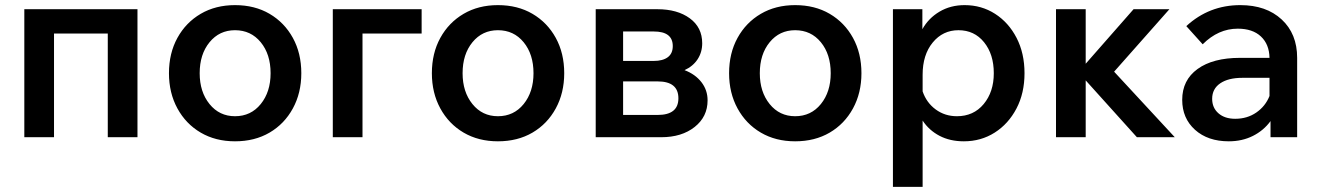

<svg xmlns="http://www.w3.org/2000/svg" viewBox="-20 -536 5155 750"><path d="M75 0V-500H517V0H401V-405H191V0Z M898 16Q822 16 764 -18Q706 -52 673 -112.5Q640 -173 640 -250Q640 -328 673 -388Q706 -448 764 -482Q822 -516 898 -516Q975 -516 1033 -482Q1091 -448 1124 -388Q1157 -328 1157 -250Q1157 -173 1124 -112.5Q1091 -52 1033 -18Q975 16 898 16ZM898 -82Q960 -82 998.5 -129.5Q1037 -177 1037 -250Q1037 -324 998.5 -371Q960 -418 898 -418Q837 -418 798.5 -371Q760 -324 760 -250Q760 -177 798.5 -129.5Q837 -82 898 -82Z M1280 0V-500H1627V-405H1396V0Z M1925 16Q1849 16 1791 -18Q1733 -52 1700 -112.5Q1667 -173 1667 -250Q1667 -328 1700 -388Q1733 -448 1791 -482Q1849 -516 1925 -516Q2002 -516 2060 -482Q2118 -448 2151 -388Q2184 -328 2184 -250Q2184 -173 2151 -112.5Q2118 -52 2060 -18Q2002 16 1925 16ZM1925 -82Q1987 -82 2025.5 -129.5Q2064 -177 2064 -250Q2064 -324 2025.5 -371Q1987 -418 1925 -418Q1864 -418 1825.5 -371Q1787 -324 1787 -250Q1787 -177 1825.5 -129.5Q1864 -82 1925 -82Z M2307 0V-500H2548Q2626 -500 2674.5 -464.5Q2723 -429 2723 -367Q2723 -332 2705 -304.5Q2687 -277 2654 -262Q2696 -246 2720 -215Q2744 -184 2744 -144Q2744 -80 2693.5 -40Q2643 0 2563 0ZM2534 -413H2414V-298H2534Q2569 -298 2588.5 -312.5Q2608 -327 2608 -356Q2608 -413 2534 -413ZM2549 -218H2414V-87H2549Q2630 -87 2630 -152Q2630 -218 2549 -218Z M3086 16Q3010 16 2952 -18Q2894 -52 2861 -112.5Q2828 -173 2828 -250Q2828 -328 2861 -388Q2894 -448 2952 -482Q3010 -516 3086 -516Q3163 -516 3221 -482Q3279 -448 3312 -388Q3345 -328 3345 -250Q3345 -173 3312 -112.5Q3279 -52 3221 -18Q3163 16 3086 16ZM3086 -82Q3148 -82 3186.5 -129.5Q3225 -177 3225 -250Q3225 -324 3186.5 -371Q3148 -418 3086 -418Q3025 -418 2986.5 -371Q2948 -324 2948 -250Q2948 -177 2986.5 -129.5Q3025 -82 3086 -82Z M3584 194H3468V-500H3583V-422Q3607 -465 3650 -490.5Q3693 -516 3748 -516Q3814 -516 3867 -482Q3920 -448 3951 -388Q3982 -328 3982 -250Q3982 -172 3950.5 -112Q3919 -52 3865.5 -18Q3812 16 3745 16Q3691 16 3650 -5.5Q3609 -27 3584 -65ZM3584 -244V-179Q3599 -135 3635 -108.5Q3671 -82 3718 -82Q3783 -82 3822.5 -129.5Q3862 -177 3862 -250Q3862 -324 3824 -371Q3786 -418 3724 -418Q3663 -418 3623.5 -370Q3584 -322 3584 -244Z M4105 0V-500H4221V-287L4408 -500H4548L4332 -256L4569 0H4421L4221 -222V0Z M4780 16Q4698 16 4648 -29Q4598 -74 4598 -146Q4598 -223 4658 -266.5Q4718 -310 4824 -310H4939Q4938 -363 4905.5 -393.5Q4873 -424 4815 -424Q4739 -424 4678 -363L4614 -434Q4703 -516 4825 -516Q4926 -516 4986.5 -460Q5047 -404 5047 -310V0H4943V-63Q4916 -26 4874 -5Q4832 16 4780 16ZM4805 -72Q4852 -72 4887.5 -96.5Q4923 -121 4939 -161V-232H4833Q4778 -232 4746.5 -210.5Q4715 -189 4715 -150Q4715 -115 4739.5 -93.5Q4764 -72 4805 -72Z"/></svg>

Font: Wix Madefor Text SemiBold
Style: Regular
Weight: 600
Designer: Dalton Maag Ltd
Foundry: Dalton Maag Ltd
Version: Version 3.100